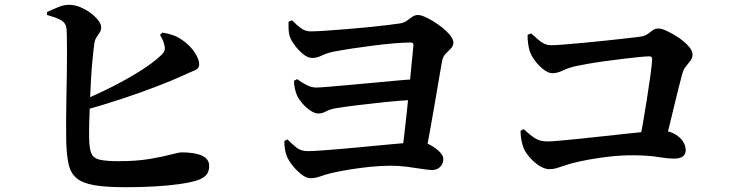

<svg xmlns="http://www.w3.org/2000/svg" viewBox="-20 -770 3040 798"><path d="M501 8.1Q418.8 8.1 370.2 -0.6Q321.6 -9.3 297.3 -30.3Q272.9 -51.3 264.8 -88.9Q256.7 -126.5 255.2 -183.4Q254.5 -219.3 254.8 -266Q255 -312.8 256 -363.8Q257 -414.8 257.8 -464.3Q258.6 -513.9 258.5 -555.5Q258.4 -597.1 257.8 -625.6Q257.2 -654.2 254 -662.1Q248.6 -679.2 228.2 -689Q207.8 -698.8 175.3 -707.9L175 -719.9Q193.5 -728.7 219.9 -739.6Q246.4 -750.5 268.4 -750Q290.9 -749.7 313.8 -740.2Q336.7 -730.7 356.4 -716.1Q376.1 -701.5 388.2 -685.7Q400.4 -669.9 400.4 -657.1Q400.4 -644 394.4 -635Q388.5 -625.9 381.8 -616.1Q375.1 -606.3 372.4 -591Q368.9 -566.8 364.9 -526.7Q361 -486.6 358.2 -439.8Q355.5 -392.9 353.7 -345.9Q351.8 -298.8 350.8 -259.2Q349.8 -219.6 350.5 -194.5Q351.2 -153.5 359.5 -133Q367.7 -112.6 394 -106.3Q420.3 -100.1 474.2 -100.1Q547.5 -100.1 602.1 -109.4Q656.7 -118.8 690.6 -127.7Q724.5 -136.7 734.2 -136.7Q790.2 -136.7 819.7 -123Q849.3 -109.4 849.3 -80.3Q849.3 -54.2 835.6 -40.9Q821.8 -27.6 800.4 -20.7Q774.3 -12.1 729.4 -5.5Q684.5 1.1 626.4 4.6Q568.4 8.1 501 8.1ZM310.4 -347.1Q376.4 -374.5 441.7 -407.2Q506.9 -440 561.2 -474.2Q615.5 -508.3 648.3 -539.2Q660.1 -549.9 663.6 -559.1Q667 -568.3 663 -583.7Q660.4 -596 654.5 -607.6Q648.6 -619.1 645 -625.3L655.2 -634.5Q681.2 -630.3 700.5 -623.3Q719.8 -616.3 739.7 -602.1Q772.5 -578.9 790.1 -550.5Q807.8 -522.1 807.8 -503.4Q807.8 -484.6 788.8 -477.2Q769.8 -469.8 741.1 -456.2Q693.5 -434.8 630.1 -410.3Q566.7 -385.9 489.4 -360.2Q412.1 -334.6 322.7 -309.4Z M1648.3 -119.3Q1653 -149.4 1658.9 -197.6Q1664.8 -245.7 1670.6 -302.3Q1676.5 -358.8 1682 -413.6Q1687.5 -468.3 1691.6 -513Q1695.8 -557.6 1698.3 -580.6Q1699.6 -593.3 1687.9 -593.3Q1659.4 -593.3 1618.6 -589.9Q1577.7 -586.5 1532.4 -580.7Q1487.1 -574.9 1444 -568.4Q1401 -561.9 1367.6 -555.5Q1338.4 -549.4 1317.4 -539.2Q1296.5 -529 1278.2 -529Q1259.6 -529 1239.7 -545.2Q1219.8 -561.5 1204.1 -583.1Q1188.4 -604.6 1183.7 -620.5Q1180 -635 1179.3 -650.3Q1178.6 -665.5 1179.1 -679.6L1194 -685.7Q1211.6 -667 1230.1 -653.3Q1248.6 -639.6 1270.3 -639.6Q1291.6 -639.6 1330.3 -642.2Q1369 -644.8 1415.4 -648.5Q1461.7 -652.1 1507.1 -656.7Q1552.5 -661.4 1588.4 -665.5Q1624.3 -669.6 1641.1 -672.4Q1659.3 -675.1 1670.8 -683.7Q1682.3 -692.4 1693.2 -700Q1704 -707.7 1717.6 -707.7Q1730.9 -707.7 1755 -695.9Q1779 -684 1804.2 -665.9Q1829.3 -647.8 1846.8 -628.2Q1864.3 -608.6 1864.3 -593.1Q1864.3 -579 1853.9 -568.5Q1843.5 -558 1832.3 -546.5Q1821 -534.9 1817.6 -517.6Q1812.3 -487.4 1803.8 -438.2Q1795.4 -389 1785.7 -331.6Q1776 -274.2 1765.7 -218.9Q1755.4 -163.7 1747.5 -119.8ZM1271.9 -29.2Q1253.1 -29.2 1232.2 -45.6Q1211.3 -62.1 1194.9 -83.4Q1178.5 -104.7 1172.3 -120.3Q1167.5 -132.6 1164.6 -147.9Q1161.7 -163.1 1161.9 -183.8L1174.6 -190.7Q1194.5 -170.8 1212.8 -156.3Q1231.1 -141.9 1258.1 -141.9Q1278.8 -141.9 1317.2 -144.6Q1355.5 -147.4 1404.4 -151.6Q1453.3 -155.8 1504.2 -160.8Q1555.2 -165.7 1601.2 -170Q1647.2 -174.2 1679.9 -176.9Q1712.6 -179.7 1724.5 -179.7Q1744.4 -179.7 1767.1 -168Q1789.7 -156.3 1806.2 -139.8Q1822.6 -123.4 1822.6 -109.7Q1822.6 -89 1809.3 -76.2Q1796.1 -63.4 1775.7 -63.4Q1761.6 -63.4 1733.4 -68Q1705.2 -72.5 1671.5 -76.9Q1637.7 -81.2 1604.9 -81.2Q1563.1 -81.2 1518.9 -76.7Q1474.8 -72.2 1432.9 -65.3Q1391.1 -58.5 1357.2 -50.7Q1335 -45.3 1312.2 -37.2Q1289.5 -29.2 1271.9 -29.2ZM1302.9 -298.2Q1288.8 -298.2 1270.9 -309.9Q1253.1 -321.6 1237.9 -338.8Q1222.7 -356.1 1215.5 -371.2Q1209.3 -384 1205.6 -401.8Q1201.8 -419.6 1202 -434.2L1215.2 -441.1Q1233.6 -427.2 1254.1 -416.7Q1274.6 -406.2 1293.6 -406.2Q1308 -406.2 1343.3 -409.2Q1378.6 -412.2 1425.9 -416.4Q1473.2 -420.5 1524.5 -425.4Q1575.8 -430.2 1623.5 -434.6Q1671.2 -439 1706 -440.7L1701.5 -355Q1642.5 -352.2 1580.8 -345.7Q1519.1 -339.2 1465.3 -332.7Q1411.6 -326.2 1376.6 -320.2Q1351.5 -316.1 1335.4 -307.1Q1319.3 -298.2 1302.9 -298.2Z M2634.4 -162.4Q2642.6 -203.1 2651.6 -254.6Q2660.5 -306.1 2668.8 -358.6Q2677.2 -411.1 2683.1 -454.6Q2689.1 -498.1 2690.4 -522.9Q2691.4 -535.8 2679.2 -535.8Q2666.2 -535.8 2636.7 -533Q2607.2 -530.2 2570 -525.6Q2532.8 -521 2494.1 -515.7Q2455.5 -510.4 2423.5 -504.8Q2391.4 -499.2 2373.1 -495.2Q2340.6 -487.3 2318.2 -476.5Q2295.8 -465.7 2276.1 -465.7Q2259.7 -465.7 2239.8 -480.7Q2219.9 -495.8 2203.9 -517.1Q2188 -538.5 2181.8 -557.2Q2177.4 -571.1 2174.9 -589.7Q2172.4 -608.4 2172.8 -625.4L2187.5 -631.2Q2203.6 -617.3 2216.1 -606.1Q2228.6 -594.8 2241.7 -588.5Q2254.8 -582.1 2272.5 -582.1Q2289 -582.1 2325.6 -585.1Q2362.1 -588.1 2408.5 -592.3Q2454.9 -596.4 2501.2 -601.6Q2547.5 -606.7 2584.5 -610.8Q2621.6 -615 2637.6 -617Q2659.5 -619.7 2671.4 -628.3Q2683.3 -637 2693.1 -644.3Q2702.9 -651.6 2716.5 -651.6Q2729.8 -651.6 2753.1 -640.7Q2776.5 -629.8 2800.6 -613.4Q2824.8 -596.9 2841.6 -578.3Q2858.3 -559.7 2858.3 -543.5Q2858.3 -529.4 2849.9 -518.1Q2841.5 -506.9 2831.3 -494.6Q2821.2 -482.4 2816 -464.5Q2809.4 -439 2800.4 -404.4Q2791.5 -369.8 2782 -329.2Q2772.4 -288.6 2761.9 -246.1Q2751.3 -203.6 2740.4 -162.4ZM2263.6 -66.9Q2243.9 -66.9 2221.8 -80.9Q2199.7 -94.9 2182.1 -115.3Q2164.4 -135.8 2156.2 -154.5Q2149.5 -172.1 2146.2 -193.4Q2142.9 -214.6 2143.8 -227L2157.5 -233.1Q2179.8 -211.2 2201.6 -196.7Q2223.5 -182.1 2254.4 -182.1Q2269.5 -182.1 2306.1 -185.3Q2342.7 -188.5 2391.9 -193.6Q2441 -198.7 2493.7 -204.5Q2546.4 -210.2 2593.5 -215.3Q2640.6 -220.4 2674 -223.6Q2707.4 -226.8 2716.8 -226.8Q2753.9 -228.3 2778.9 -215.9Q2803.9 -203.4 2817 -184.5Q2830 -165.5 2830 -145.6Q2830 -129 2818.2 -119.9Q2806.3 -110.8 2781.9 -110.8Q2755.1 -110.8 2713.2 -117.7Q2671.4 -124.6 2609.3 -124.6Q2561.3 -124.6 2513.2 -119.2Q2465.1 -113.7 2425.7 -106.4Q2386.2 -99.1 2361.5 -92.3Q2339.3 -86.6 2323 -80.7Q2306.7 -74.9 2292.7 -70.9Q2278.7 -66.9 2263.6 -66.9Z"/></svg>

Font: Noto Serif KR ExtraLight
Style: Regular
Weight: 200
Designer: Ryoko NISHIZUKA 西塚涼子 (kana & ideographs); Frank Grießhammer (Latin, Greek & Cyrillic); Wenlong ZHANG 张文龙 (bopomofo); San
Foundry: Adobe
Version: Version 2.002-H1;hotconv 1.1.0;makeotfexe 2.6.0